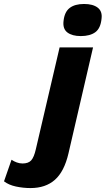

<svg xmlns="http://www.w3.org/2000/svg" viewBox="-186 -741 537 976"><path d="M224.6 -557.6Q180.8 -557.6 156.5 -576Q132.2 -594.4 137 -634.2Q141.8 -680.2 168.1 -700.5Q194.4 -720.8 241.4 -720.8Q286.4 -720.8 310.7 -702.1Q335 -683.4 330.2 -646Q325.4 -597 298.5 -577.3Q271.6 -557.6 224.6 -557.6ZM-30.8 215Q-68 215 -104.7 207.2Q-141.4 199.4 -165.6 180.8L-127.4 71Q-115.2 79.4 -100.8 84.7Q-86.4 90 -71.6 90Q-41.8 90 -27.5 74.3Q-13.2 58.6 -3.8 17.4L117 -500H287L162 39Q140.6 131 93.1 173Q45.6 215 -30.8 215Z"/></svg>

Font: Work Sans
Style: Italic
Weight: 400
Italic angle: -13°
Designer: Wei Huang
Foundry: Wei Huang
Version: Version 2.012